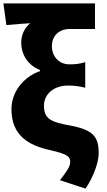

<svg xmlns="http://www.w3.org/2000/svg" viewBox="-20 -825 637 1140"><path d="M18 -676C86 -683 115 -684 160 -687C124 -660 106 -614 106 -574C106 -500 146 -437 218 -409V-403C125 -371 48 -284 48 -177C48 -19 151 39 280 67C371 88 397 102 397 135C397 168 372 197 336 245L488 295C543 213 566 128 566 86C566 -11 536 -53 400 -79C288 -99 241 -116 241 -197C241 -268 302 -317 383 -317C417 -317 448 -314 486 -304V-456C450 -445 428 -443 391 -443C326 -443 288 -496 288 -549C288 -613 330 -653 396 -653H544V-805H0Z"/></svg>

Font: GenEiGothic-pro-Heavy
Style: Bold
Weight: 900
Designer: Ryoko NISHIZUKA (kana & ideographs); Paul D. Hunt (Latin, Greek & Cyrillic); Wenlong ZHANG (bopomofo); Sandoll Communica
Foundry: Adobe Systems Incorporated; o_tamon
Version: Version 1.000.140830